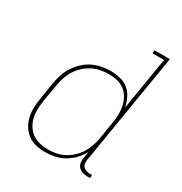

<svg xmlns="http://www.w3.org/2000/svg" viewBox="-173 -863 946 998"><g transform="rotate(30 300.0 -363.5)"><path d="M238 8Q209 8 182 1.5Q155 -5 133.5 -21Q112 -37 98 -60Q84 -83 78 -110Q72 -137 73 -166Q74 -195 79 -223L95 -323Q100 -350 108.5 -376.5Q117 -403 133 -427.5Q149 -452 170 -472Q191 -492 216.5 -504.5Q242 -517 269.5 -522.5Q297 -528 324 -528Q354 -528 382.5 -521Q411 -514 432 -496.5Q453 -479 465.5 -453.5Q478 -428 483 -400L535 -716H466V-735H559L449 -68Q447 -57 448 -45.5Q449 -34 456.5 -26Q464 -18 474.5 -14.5Q485 -11 497 -11H510L509 8H493Q477 8 463 3.5Q449 -1 439 -11.5Q429 -22 427 -37.5Q425 -53 428 -68L434 -105Q420 -79 398.5 -56.5Q377 -34 350.5 -19Q324 -4 295 2Q266 8 238 8ZM245 -11Q269 -11 293.5 -16Q318 -21 341 -33Q364 -45 383.5 -63.5Q403 -82 416.5 -104Q430 -126 438 -150.5Q446 -175 450 -199L466 -299Q471 -325 471.5 -350.5Q472 -376 467 -400.5Q462 -425 450 -446.5Q438 -468 419 -482.5Q400 -497 375.5 -503Q351 -509 325 -509Q300 -509 274.5 -504Q249 -499 226 -487Q203 -475 183 -456.5Q163 -438 149.5 -416Q136 -394 128 -369.5Q120 -345 116 -320L99 -220Q95 -194 94 -168Q93 -142 98.5 -117.5Q104 -93 117 -72Q130 -51 149.5 -37Q169 -23 194 -17Q219 -11 245 -11Z"/></g></svg>

Font: Iosevka Etoile Thin
Style: Italic
Weight: 100
Italic angle: -9°
Designer: Belleve Invis
Foundry: Belleve Invis
Version: Version 22.1.2; ttfautohint (v1.8.4)